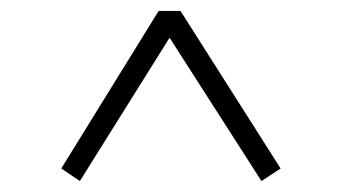

<svg xmlns="http://www.w3.org/2000/svg" viewBox="-20 -555 620 351"><path d="M92 -247 126 -224 290 -486 458 -224 493 -247 310 -535H270Z"/></svg>

Font: Harano Aji Mincho TW
Style: Regular
Weight: 400
Foundry: Masamichi Hosoda
Version: HaranoAjiMinchoTW-Regular version 20230610;ttx 4.39.4